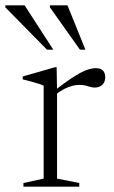

<svg xmlns="http://www.w3.org/2000/svg" viewBox="-62 -697 425 717"><path d="M295 -442.5Q314.5 -442.5 322.8 -433.2Q331 -424 331 -408.5Q331 -391.5 320.5 -380.8Q310 -370 291.5 -370Q282 -370 273.8 -372.8Q265.5 -375.5 256 -377.8Q246.5 -380 233 -380Q221.5 -380 207.2 -376.2Q193 -372.5 177.5 -364.5Q162 -356.5 145.5 -343.5L137.5 -355.5Q172 -382.5 197 -399.5Q222 -416.5 240.2 -426Q258.5 -435.5 271.8 -439Q285 -442.5 295 -442.5ZM151 -358V-30L234 -13.5V0H25.5V-13.5L101 -30V-377Q94.5 -380.5 83.2 -384Q72 -387.5 56.8 -391.8Q41.5 -396 23 -400.5V-411.5L143.5 -446H149.5ZM137 -511.5H113.5L-42 -669.5V-677H30ZM257 -511.5H236.5L124.5 -669.5V-677H190Z"/></svg>

Font: Newsreader 24pt Light
Style: Regular
Weight: 300
Designer: Hugues Gentile
Foundry: Production Type
Version: Version 1.003